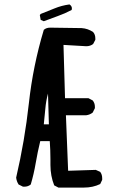

<svg xmlns="http://www.w3.org/2000/svg" viewBox="-20 -838 540 868"><path d="M360 10H244L225 0Q208 -43 208 -92V-118Q208 -159 205 -200H162Q150 -151 141.5 -101Q133 -51 119 -4Q107 6 90 6H84L64 -4Q55 -18 53 -35Q92 -202 110.5 -371Q129 -540 178 -703Q189 -713 207 -713L349 -711Q378 -709 401 -693Q411 -682 411 -664V-658L401 -639Q388 -629 370 -629L267 -635L274 -394H380L399 -384Q409 -372 409 -355V-349L399 -329Q386 -319 370 -317H278L288 -66L413 -70L433 -61Q442 -49 442 -32V-25L433 -6Q400 10 360 10ZM201 -276 197 -415Q188 -382 185 -347Q182 -312 178 -276ZM178 -742 164 -748 160 -770 164 -775Q195 -787 226.5 -800Q258 -813 294 -818Q305 -811 305 -800L304 -793Q274 -777 241.5 -765.5Q209 -754 178 -742Z"/></svg>

Font: Xiaolai SC
Style: Regular
Weight: 400
Designer: Nozomi Seto 瀬戸のぞみ
Version: Version 3.11;December 4, 2020;FontCreator 13.0.0.2613 64-bit